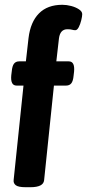

<svg xmlns="http://www.w3.org/2000/svg" viewBox="-20 -779 363 801"><path d="M87 2Q56 2 45.5 -6.5Q35 -15 37 -29L78 -422H49Q23 -422 27 -465L29 -481Q31 -504 38.5 -513.5Q46 -523 60 -523H88L99 -620Q107 -687 142.5 -723Q178 -759 240 -759Q258 -759 277 -754Q296 -749 309.5 -740Q323 -731 323 -720Q323 -711 319 -694.5Q315 -678 308.5 -665.5Q302 -653 294 -653Q287 -653 280.5 -655Q274 -657 261 -657Q231 -657 226 -619L215 -523H267Q293 -523 289 -480L287 -463Q285 -441 277.5 -431.5Q270 -422 256 -422H205L164 -27Q161 2 107 2Z"/></svg>

Font: Asap Condensed Condensed SemiBold
Style: Italic
Weight: 600
Width: 3
Italic angle: -6°
Designer: Pablo Cosgaya
Foundry: Omnibus-Type
Version: Version 3.001; ttfautohint (v1.8.4.7-5d5b)